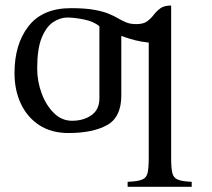

<svg xmlns="http://www.w3.org/2000/svg" viewBox="-20 -477 785 711"><path d="M484.9 -387.7Q511.2 -387.7 525.1 -398.2Q539.1 -408.7 549.3 -422.1Q559.6 -435.5 573.5 -446Q587.4 -456.5 613.8 -456.5V109.4Q613.8 144.5 617.9 162.8Q622.1 181.2 638.2 188Q654.3 194.8 689.9 196.3V214.8H452.6V196.3Q489.3 194.8 505.9 188.2Q522.5 181.6 526.6 163.1Q530.8 144.5 530.8 107.4V-319.3Q504.4 -321.8 480.7 -327.9Q457 -334 429.2 -343.8V-123.5Q429.2 -43 376.5 -13.7Q323.7 15.6 233.4 15.6Q169.9 15.6 125.2 -13.7Q80.6 -43 57.1 -93.3Q33.7 -143.6 33.7 -206.1Q33.7 -313.5 85.7 -380.1Q137.7 -446.8 242.7 -446.8Q294.4 -446.8 327.6 -440.9Q360.8 -435.1 382.1 -426.3Q403.3 -417.5 418.5 -408.4Q433.6 -399.4 448.5 -393.6Q463.4 -387.7 484.9 -387.7ZM348.1 -112.8V-379.4Q328.6 -397 292.5 -404.5Q256.3 -412.1 229 -412.1Q203.1 -412.1 177.2 -395.3Q151.4 -378.4 134.5 -337.4Q117.7 -296.4 117.7 -223.6Q117.7 -175.8 134.3 -131.1Q150.9 -86.4 179.9 -58.1Q209 -29.8 246.6 -29.8Q289.6 -29.8 318.8 -50.5Q348.1 -71.3 348.1 -112.8Z"/></svg>

Font: BabelStone Roman
Style: Regular
Weight: 400
Designer: Walt Agee, Victor Gaultney, Peter Martin, Debbi Hosken, Becca Hirsbrunner (SIL); Andrew West (BabelStone)
Foundry: BabelStone
Version: Version 16.000